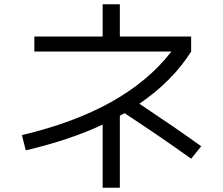

<svg xmlns="http://www.w3.org/2000/svg" viewBox="-20 -817 1040 894"><path d="M140 -647H458V-797H538V-647H870V-577Q784 -440 629 -334Q806 -216 917 -136L870 -78Q726 -181 560 -290Q556 -288 548.5 -284Q541 -280 538 -278V57H458V-237Q308 -166 100 -117L82 -188Q566 -302 778 -577H140Z"/></svg>

Font: M PLUS 1p
Style: Regular
Weight: 400
Version: Version 1.062